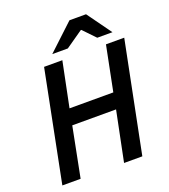

<svg xmlns="http://www.w3.org/2000/svg" viewBox="-152 -958 941 1067"><g transform="rotate(-20 319.0 -424.5)"><path d="M32 0 162 -654H270L216 -389H475L528 -654H636L505 0H397L457 -295H198L140 0ZM229 -705 383 -849H481L585 -705H495L427 -776H423L321 -705Z"/></g></svg>

Font: Source Sans 3 ExtraLight SemiBold
Style: Italic
Weight: 600
Italic angle: -11°
Version: Version 3.052;hotconv 1.1.0;makeotfexe 2.6.0